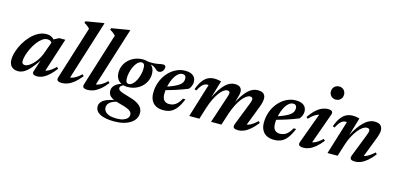

<svg xmlns="http://www.w3.org/2000/svg" viewBox="-82 -1243 4183 2032"><g transform="rotate(15 2009.0 -227.0)"><path d="M266 -34 320 -198.5 332.5 -198Q292.5 -134.5 260.2 -93.8Q228 -53 201.2 -30Q174.5 -7 151 2.2Q127.5 11.5 104.5 11.5Q75.5 11.5 53.2 0.2Q31 -11 18.5 -33.5Q6 -56 6 -90.5Q6 -132.5 21.5 -181Q37 -229.5 64.2 -276.2Q91.5 -323 128 -361.5Q164.5 -400 207.2 -423Q250 -446 295.5 -446Q328.5 -446 353 -433Q377.5 -420 397.5 -390L376 -359.5Q370.5 -374.5 356.5 -385Q342.5 -395.5 320 -395.5Q290.5 -395.5 262 -374.2Q233.5 -353 208.5 -319Q183.5 -285 164.8 -245.8Q146 -206.5 135.2 -169.8Q124.5 -133 124.5 -107Q124.5 -87 133.5 -78.2Q142.5 -69.5 159.5 -69.5Q174.5 -69.5 195.2 -80.8Q216 -92 238.8 -113.5Q261.5 -135 282.5 -165.5Q303.5 -196 319 -234L383.5 -412L436 -439.5H503L373 -37.5L357.5 -66Q376.5 -65.5 398 -73.2Q419.5 -81 443.2 -97.5Q467 -114 492.5 -139.5L508.5 -123Q453.5 -51 406 -19.5Q358.5 12 315.5 12Q283.5 12 271 0.5Q258.5 -11 266 -34Z M715 -617Q706 -626.5 697 -634.5Q688 -642.5 677 -650.2Q666 -658 652 -665.5L657.5 -683.5L844.5 -715H858.5L646.5 -39.5L629 -65.5Q650.5 -63.5 673.5 -69.8Q696.5 -76 721.8 -92Q747 -108 774.5 -134.5L790.5 -118Q753 -70 717.8 -41.5Q682.5 -13 649.5 -0.5Q616.5 12 586 12Q551 12 538.2 0.2Q525.5 -11.5 534 -38Z M997.5 -617Q988.5 -626.5 979.5 -634.5Q970.5 -642.5 959.5 -650.2Q948.5 -658 934.5 -665.5L940 -683.5L1127 -715H1141L929 -39.5L911.5 -65.5Q933 -63.5 956 -69.8Q979 -76 1004.2 -92Q1029.5 -108 1057 -134.5L1073 -118Q1035.5 -70 1000.2 -41.5Q965 -13 932 -0.5Q899 12 868.5 12Q833.5 12 820.8 0.2Q808 -11.5 816.5 -38Z M1545 -369Q1532.5 -369 1523.2 -375.2Q1514 -381.5 1504.2 -390.8Q1494.5 -400 1481 -408Q1467.5 -416 1447 -420Q1426.5 -424 1395.5 -420L1390.5 -445Q1442 -439 1475 -441.8Q1508 -444.5 1530.8 -449.8Q1553.5 -455 1573.5 -455Q1586 -455 1593.2 -448.8Q1600.5 -442.5 1600.5 -430Q1600.5 -417.5 1596 -406.2Q1591.5 -395 1584 -386.8Q1576.5 -378.5 1566.8 -373.8Q1557 -369 1545 -369ZM1272 -161Q1289 -161 1305 -172.8Q1321 -184.5 1335 -205Q1349 -225.5 1359.2 -251.5Q1369.5 -277.5 1375.5 -306Q1381.5 -334.5 1381.5 -362.5Q1381.5 -392.5 1372.5 -405.2Q1363.5 -418 1346.5 -418Q1330 -418 1313.8 -406.2Q1297.5 -394.5 1283.8 -374Q1270 -353.5 1259.5 -327.5Q1249 -301.5 1243 -273Q1237 -244.5 1237 -216Q1237 -186.5 1246.2 -173.8Q1255.5 -161 1272 -161ZM1350 -451.5Q1393.5 -451.5 1423 -435.8Q1452.5 -420 1467.5 -392Q1482.5 -364 1482.5 -326.5Q1482.5 -285 1466 -248.8Q1449.5 -212.5 1420.2 -185.2Q1391 -158 1352.2 -142.8Q1313.5 -127.5 1268.5 -127.5Q1225.5 -127.5 1196 -143.2Q1166.5 -159 1151.2 -187Q1136 -215 1136 -252.5Q1136 -293.5 1152.5 -329.8Q1169 -366 1198.2 -393.2Q1227.5 -420.5 1266.2 -436Q1305 -451.5 1350 -451.5ZM1224 261.5Q1171 261.5 1132 253.8Q1093 246 1067 231.8Q1041 217.5 1028.2 197.5Q1015.5 177.5 1015.5 153Q1015.5 125 1034.8 101.8Q1054 78.5 1098 61.8Q1142 45 1217 37H1261.5L1260 45.5Q1221.5 47.5 1191.5 55Q1161.5 62.5 1141 75Q1120.5 87.5 1109.8 104Q1099 120.5 1099 141.5Q1099 165 1114.2 184Q1129.5 203 1161 214.2Q1192.5 225.5 1241 225.5Q1285.5 225.5 1314.8 215Q1344 204.5 1358.5 187.2Q1373 170 1373 150Q1373 135 1364.8 122.8Q1356.5 110.5 1338 100.2Q1319.5 90 1290 80.2Q1260.5 70.5 1218 60Q1172 48.5 1146.8 32.8Q1121.5 17 1111.5 -1.8Q1101.5 -20.5 1101.5 -42Q1101.5 -69 1117 -91Q1132.5 -113 1162 -128.2Q1191.5 -143.5 1233 -149.5L1250 -138Q1217.5 -135 1202.2 -122.2Q1187 -109.5 1187 -94Q1187 -87 1191.2 -80Q1195.5 -73 1207 -66Q1218.5 -59 1241 -51.2Q1263.5 -43.5 1299.5 -33.5Q1364 -16.5 1400.5 4.8Q1437 26 1452 51Q1467 76 1467 106Q1467 140 1450.8 168.2Q1434.5 196.5 1403 217.2Q1371.5 238 1326.5 249.8Q1281.5 261.5 1224 261.5Z M1797.5 -411Q1774 -411 1753.2 -395.8Q1732.5 -380.5 1716 -354.2Q1699.5 -328 1687.8 -295.2Q1676 -262.5 1669.5 -227.5Q1663 -192.5 1663 -160Q1663 -109.5 1683.5 -88Q1704 -66.5 1739 -66.5Q1764 -66.5 1785.5 -74.8Q1807 -83 1827 -103Q1847 -123 1867 -159.5H1894.5Q1867 -92.5 1837.5 -55Q1808 -17.5 1773.5 -2.8Q1739 12 1695.5 12Q1648.5 12 1615.2 -5.5Q1582 -23 1564.5 -56.5Q1547 -90 1547 -136.5Q1547 -189 1561 -236.2Q1575 -283.5 1600.2 -322.8Q1625.5 -362 1659 -390.8Q1692.5 -419.5 1732.2 -435.5Q1772 -451.5 1814.5 -451.5Q1857.5 -451.5 1883.5 -439Q1909.5 -426.5 1921.2 -406Q1933 -385.5 1933 -360.5Q1933 -337.5 1924 -315.2Q1915 -293 1900 -277.5Q1871.5 -266 1840 -254.2Q1808.5 -242.5 1775 -231.8Q1741.5 -221 1707 -210.8Q1672.5 -200.5 1639 -192L1640.5 -229.5Q1688.5 -244.5 1722.5 -258.5Q1756.5 -272.5 1778.5 -285.5Q1800.5 -298.5 1813 -311.8Q1825.5 -325 1830.5 -339Q1835.5 -353 1835.5 -368.5Q1835.5 -382 1831.2 -391.5Q1827 -401 1818.8 -406Q1810.5 -411 1797.5 -411Z M2577.5 -37 2564.5 -65.5Q2585 -65.5 2606.8 -73Q2628.5 -80.5 2652.5 -96.8Q2676.5 -113 2702.5 -138L2719 -122Q2681 -73 2646.2 -43.8Q2611.5 -14.5 2579.8 -1.2Q2548 12 2517.5 12Q2478.5 12 2467.2 -1.2Q2456 -14.5 2468 -46L2564.5 -292.5Q2571.5 -311 2574.5 -321.8Q2577.5 -332.5 2577.5 -341Q2577.5 -352.5 2570.8 -359.5Q2564 -366.5 2548 -366.5Q2529.5 -366.5 2507.2 -351Q2485 -335.5 2461.5 -305.8Q2438 -276 2415.5 -232.2Q2393 -188.5 2374 -132.5L2331 0H2217.5L2316 -298Q2320 -309.5 2322.2 -317.8Q2324.5 -326 2325.5 -332Q2326.5 -338 2326.5 -342.5Q2326.5 -354.5 2319.8 -360.2Q2313 -366 2298 -366Q2279 -366 2256.8 -349.5Q2234.5 -333 2211.5 -301.2Q2188.5 -269.5 2167 -224.5Q2145.5 -179.5 2128 -123.5L2089.5 0H1978.5L2091.5 -367.5Q2090 -368.5 2088.2 -369.5Q2086.5 -370.5 2083.5 -370.5Q2065.5 -370.5 2049.5 -363.5Q2033.5 -356.5 2017 -337.2Q2000.5 -318 1980.5 -280L1959.5 -288.5Q1982 -351 2009 -386.2Q2036 -421.5 2067.5 -436.2Q2099 -451 2133.5 -451Q2148 -451 2159.8 -449.8Q2171.5 -448.5 2183.5 -446.2Q2195.5 -444 2209 -440.5L2144.5 -224L2141 -229.5Q2173.5 -295.5 2202.2 -338.8Q2231 -382 2257.5 -406.8Q2284 -431.5 2309 -441.5Q2334 -451.5 2358.5 -451.5Q2399.5 -451.5 2418.2 -434Q2437 -416.5 2437 -386Q2437 -372 2433.2 -354.2Q2429.5 -336.5 2422 -313.5L2398 -231H2390Q2421 -295 2449.5 -337.5Q2478 -380 2504.8 -405Q2531.5 -430 2557.8 -440.8Q2584 -451.5 2610.5 -451.5Q2657 -451.5 2676.2 -432Q2695.5 -412.5 2695.5 -381.5Q2695.5 -363.5 2690.5 -340.5Q2685.5 -317.5 2673.5 -286.5Z M3010 -411Q2986.5 -411 2965.8 -395.8Q2945 -380.5 2928.5 -354.2Q2912 -328 2900.2 -295.2Q2888.5 -262.5 2882 -227.5Q2875.5 -192.5 2875.5 -160Q2875.5 -109.5 2896 -88Q2916.5 -66.5 2951.5 -66.5Q2976.5 -66.5 2998 -74.8Q3019.5 -83 3039.5 -103Q3059.5 -123 3079.5 -159.5H3107Q3079.5 -92.5 3050 -55Q3020.5 -17.5 2986 -2.8Q2951.5 12 2908 12Q2861 12 2827.8 -5.5Q2794.5 -23 2777 -56.5Q2759.5 -90 2759.5 -136.5Q2759.5 -189 2773.5 -236.2Q2787.5 -283.5 2812.8 -322.8Q2838 -362 2871.5 -390.8Q2905 -419.5 2944.8 -435.5Q2984.5 -451.5 3027 -451.5Q3070 -451.5 3096 -439Q3122 -426.5 3133.8 -406Q3145.5 -385.5 3145.5 -360.5Q3145.5 -337.5 3136.5 -315.2Q3127.5 -293 3112.5 -277.5Q3084 -266 3052.5 -254.2Q3021 -242.5 2987.5 -231.8Q2954 -221 2919.5 -210.8Q2885 -200.5 2851.5 -192L2853 -229.5Q2901 -244.5 2935 -258.5Q2969 -272.5 2991 -285.5Q3013 -298.5 3025.5 -311.8Q3038 -325 3043 -339Q3048 -353 3048 -368.5Q3048 -382 3043.8 -391.5Q3039.5 -401 3031.2 -406Q3023 -411 3010 -411Z M3182 -38 3312.5 -393.5 3334.5 -372.5Q3313 -373.5 3291 -365.5Q3269 -357.5 3245.8 -340.5Q3222.5 -323.5 3197 -296L3180 -311Q3216.5 -363.5 3250.5 -394.2Q3284.5 -425 3316.8 -438Q3349 -451 3379.5 -451Q3412 -451 3423.8 -438.8Q3435.5 -426.5 3426.5 -402L3296 -37L3275.5 -65Q3297 -63.5 3319.2 -70Q3341.5 -76.5 3365.8 -92.5Q3390 -108.5 3417 -134L3433 -117.5Q3396 -70.5 3361.5 -42Q3327 -13.5 3295.5 -0.8Q3264 12 3234 12Q3197.5 12 3185 -0.2Q3172.5 -12.5 3182 -38ZM3359 -640Q3359 -661 3368.5 -677.2Q3378 -693.5 3394.2 -703Q3410.5 -712.5 3431.5 -712.5Q3463 -712.5 3483 -692.2Q3503 -672 3503 -641Q3503 -620 3493.8 -603.8Q3484.5 -587.5 3468.2 -578Q3452 -568.5 3430.5 -568.5Q3399.5 -568.5 3379.2 -589Q3359 -609.5 3359 -640Z M3495.5 -280 3474.5 -288.5Q3497 -351 3524 -386.2Q3551 -421.5 3582.5 -436.2Q3614 -451 3648.5 -451Q3663 -451 3675 -449.8Q3687 -448.5 3699 -446.2Q3711 -444 3725 -440.5L3658 -216L3654.5 -220.5Q3683.5 -278.5 3712.5 -321.8Q3741.5 -365 3770.8 -393.5Q3800 -422 3829.8 -436.2Q3859.5 -450.5 3890 -450.5Q3938 -450.5 3957.8 -429.8Q3977.5 -409 3977.5 -376.5Q3977.5 -359.5 3972.2 -337.2Q3967 -315 3956 -287L3859.5 -37L3846.5 -65.5Q3867 -65.5 3888.5 -73Q3910 -80.5 3934 -96.8Q3958 -113 3984.5 -138L4001 -122Q3963 -73 3928.2 -43.8Q3893.5 -14.5 3861.5 -1.2Q3829.5 12 3799.5 12Q3760 12 3748.8 -1.2Q3737.5 -14.5 3750 -46L3846 -291.5Q3853 -310 3856.2 -321.2Q3859.5 -332.5 3859.5 -341Q3859.5 -352.5 3852.5 -359.5Q3845.5 -366.5 3828 -366.5Q3807.5 -366.5 3782.5 -349.5Q3757.5 -332.5 3732 -300.5Q3706.5 -268.5 3683.2 -223.5Q3660 -178.5 3643 -123.5L3604.5 0H3493.5L3606.5 -367.5Q3605 -368.5 3603.2 -369.5Q3601.5 -370.5 3598.5 -370.5Q3580.5 -370.5 3564.5 -363.5Q3548.5 -356.5 3532 -337.2Q3515.5 -318 3495.5 -280Z"/></g></svg>

Font: Newsreader 24pt SemiBold
Style: Italic
Weight: 600
Italic angle: -17°
Designer: Hugues Gentile
Foundry: Production Type
Version: Version 1.003